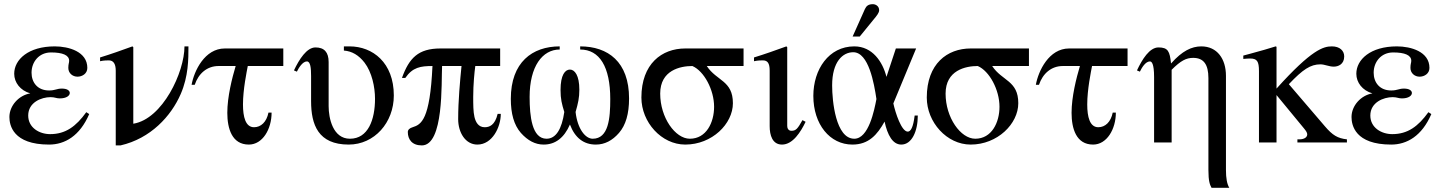

<svg xmlns="http://www.w3.org/2000/svg" viewBox="-20 -682 6903 919"><path d="M393 -145C344 -77 294 -40 220 -40C168 -40 115 -71 115 -129C115 -192 178 -217 222 -217C243 -217 249 -211 266 -211C298 -211 314 -224 314 -237C314 -248 302 -258 276 -258C251 -258 245 -249 215 -249C159 -249 131 -288 131 -334C131 -386 167 -431 224 -431C280 -431 311 -418 311 -391C311 -381 307 -376 307 -357C307 -332 327 -315 351 -315C373 -315 398 -329 398 -357C398 -435 309 -460 242 -460C116 -460 48 -397 48 -329C48 -287 77 -249 125 -235C70 -226 25 -176 25 -122C25 -83 42 10 215 10C290 10 362 -31 407 -136Z M863 -460C863 -336 758 -113 619 -90H618V-456L614 -460C562 -441 511 -423 459 -407V-389C476 -393 494 -393 501 -393C523 -393 534 -376 534 -344V14H557C701 -19 799 -126 845 -232C882 -317 882 -399 882 -460Z M1336 -366V-450H1056C960 -450 909 -343 897 -276H912C930 -330 971 -366 1026 -366H1108C1091 -309 1068 -219 1068 -142C1068 -67 1090 10 1171 10C1237 10 1280 -64 1280 -143H1265C1256 -98 1229 -73 1196 -73C1155 -73 1143 -123 1143 -182C1143 -254 1161 -339 1166 -366Z M1626 -460V-440C1665 -437 1697 -418 1725 -382C1760 -336 1775 -266 1775 -209C1775 -109 1742 -18 1655 -18C1573 -18 1553 -117 1553 -174V-385C1553 -432 1532 -455 1490 -455C1448 -455 1412 -398 1387 -345L1401 -339C1410 -358 1429 -388 1449 -388C1466 -388 1469 -356 1469 -318V-198C1469 -85 1503 10 1649 10C1772 10 1865 -95 1865 -225C1865 -382 1764 -460 1653 -460Z M2362 -137C2349 -82 2322 -73 2300 -73C2270 -73 2257 -97 2251 -122C2245 -147 2245 -184 2245 -218C2245 -278 2251 -338 2255 -366H2374V-450H2088C1982 -450 1938 -404 1904 -309H1920C1955 -360 1993 -366 2050 -366C2038 -107 1996 -86 1955 -73C1941 -69 1932 -61 1932 -50C1932 -15 1952 14 1999 14C2105 14 2092 -288 2096 -366H2189C2182 -296 2173 -199 2173 -112C2173 -47 2208 10 2265 10C2336 10 2377 -73 2377 -137Z M2757 -445C2850 -445 2901 -362 2901 -208C2901 -116 2893 -18 2817 -18C2782 -18 2744 -65 2735 -146C2747 -188 2753 -213 2753 -253C2753 -321 2731 -349 2708 -349C2685 -349 2663 -324 2663 -251C2663 -208 2669 -185 2681 -146C2669 -64 2641 -18 2596 -18C2526 -18 2515 -126 2515 -218C2515 -364 2576 -445 2659 -445V-460C2528 -460 2425 -384 2425 -209C2425 -138 2440 -84 2473 -46C2506 -9 2542 10 2582 10C2638 10 2680 -22 2708 -86C2732 -22 2774 10 2832 10C2874 10 2911 -9 2943 -46C2975 -83 2991 -137 2991 -211C2991 -386 2890 -460 2757 -460Z M3539 -366V-450H3260C3148 -450 3050 -377 3050 -215C3050 -97 3146 10 3260 10C3388 10 3488 -89 3488 -188C3488 -297 3410 -294 3363 -366ZM3398 -171C3398 -96 3361 -18 3282 -18C3212 -18 3140 -119 3140 -234C3140 -346 3236 -366 3294 -366C3350 -342 3398 -252 3398 -171Z M3821 -107C3798 -66 3790 -56 3768 -56C3753 -56 3748 -69 3748 -79V-456L3744 -460C3692 -441 3641 -423 3589 -407V-389C3608 -393 3622 -393 3631 -393C3653 -393 3664 -381 3664 -344V-78C3664 -35 3677 10 3723 10C3775 10 3813 -51 3836 -99Z M4061 -507H4095L4161 -588C4177 -607 4188 -621 4188 -633C4188 -653 4171 -662 4158 -662C4137 -662 4127 -654 4120 -639ZM4358 -129C4351 -72 4339 -52 4325 -52C4295 -52 4266 -141 4256 -187L4365 -450H4268L4223 -314C4205 -386 4156 -460 4069 -460C3947 -460 3873 -350 3873 -223C3873 -87 3952 10 4060 10C4138 10 4179 -37 4214 -100C4228 -35 4253 10 4294 10C4344 10 4373 -53 4373 -129ZM4175 -208C4165 -155 4138 -18 4069 -18C3980 -18 3963 -199 3963 -273C3963 -387 4014 -432 4064 -432C4138 -432 4164 -282 4175 -208Z M4905 -366V-450H4626C4514 -450 4416 -377 4416 -215C4416 -97 4512 10 4626 10C4754 10 4854 -89 4854 -188C4854 -297 4776 -294 4729 -366ZM4764 -171C4764 -96 4727 -18 4648 -18C4578 -18 4506 -119 4506 -234C4506 -346 4602 -366 4660 -366C4716 -342 4764 -252 4764 -171Z M5377 -366V-450H5097C5001 -450 4950 -343 4938 -276H4953C4971 -330 5012 -366 5067 -366H5149C5132 -309 5109 -219 5109 -142C5109 -67 5131 10 5212 10C5278 10 5321 -64 5321 -143H5306C5297 -98 5270 -73 5237 -73C5196 -73 5184 -123 5184 -182C5184 -254 5202 -339 5207 -366Z M5864 217C5853 199 5848 171 5848 132V-319C5848 -400 5806 -460 5730 -460C5684 -460 5638 -438 5586 -379H5585C5579 -436 5571 -455 5525 -455C5482 -455 5447 -398 5422 -345L5436 -339C5445 -358 5463 -388 5484 -388C5492 -388 5504 -379 5504 -313V0H5588V-348C5632 -392 5658 -405 5691 -405C5741 -405 5764 -374 5764 -308V131C5764 186 5771 202 5779 217Z M6427 0V-15C6382 -20 6358 -35 6322 -77L6149 -279C6216 -350 6253 -374 6300 -374C6321 -374 6341 -363 6364 -363C6385 -363 6414 -374 6414 -412C6414 -439 6393 -460 6355 -460C6315 -460 6259 -446 6090 -258V-458L6086 -460C6047 -448 6021 -440 5961 -424L5931 -416V-400C5944 -401 5953 -402 5963 -402C5997 -402 6006 -389 6006 -341V0H6090V-227L6221 -68C6231 -56 6237 -47 6237 -39C6237 -25 6223 -15 6199 -15H6190V0Z M6817 -145C6768 -77 6718 -40 6644 -40C6592 -40 6539 -71 6539 -129C6539 -192 6602 -217 6646 -217C6667 -217 6673 -211 6690 -211C6722 -211 6738 -224 6738 -237C6738 -248 6726 -258 6700 -258C6675 -258 6669 -249 6639 -249C6583 -249 6555 -288 6555 -334C6555 -386 6591 -431 6648 -431C6704 -431 6735 -418 6735 -391C6735 -381 6731 -376 6731 -357C6731 -332 6751 -315 6775 -315C6797 -315 6822 -329 6822 -357C6822 -435 6733 -460 6666 -460C6540 -460 6472 -397 6472 -329C6472 -287 6501 -249 6549 -235C6494 -226 6449 -176 6449 -122C6449 -83 6466 10 6639 10C6714 10 6786 -31 6831 -136Z"/></svg>

Font: STIX Math
Style: Regular
Weight: 400
Designer: MicroPress Inc., with final additions and corrections provided by Coen Hoffman, Elsevier (retired)
Version: Version 1.1.0